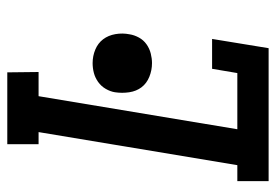

<svg xmlns="http://www.w3.org/2000/svg" viewBox="-138 -638 775 540"><g transform="rotate(-90 250.0 -367.5)"><path d="M11 0V-88H56L149 -647H115V-735H317L318 -647H250L157 -88H315L327 -159H411L385 0ZM343 -328Q323 -328 304.5 -335.5Q286 -343 275 -357.5Q264 -372 261 -392Q258 -412 261 -432Q263 -445 270.5 -458Q278 -471 290 -479.5Q302 -488 315.5 -491.5Q329 -495 343 -495Q363 -495 381 -487.5Q399 -480 410 -465.5Q421 -451 424.5 -431Q428 -411 424 -391Q422 -378 415 -365Q408 -352 396 -343.5Q384 -335 370 -331.5Q356 -328 343 -328Z"/></g></svg>

Font: Iosevka Curly Slab Semibold
Style: Italic
Weight: 600
Italic angle: -9°
Monospace: yes
Designer: Belleve Invis
Foundry: Belleve Invis
Version: Version 22.1.2; ttfautohint (v1.8.4)